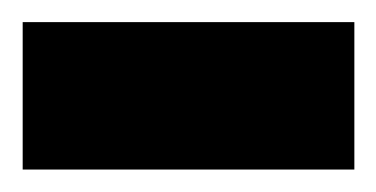

<svg xmlns="http://www.w3.org/2000/svg" viewBox="-30 -151 335 171"><path d="M-9.8 -131.3H285.6V0H-9.8Z"/></svg>

Font: Vazirmatn UI FD
Style: Bold
Weight: 700
Designer: Saber Rastikerdar
Foundry: Saber Rastikerdar
Version: Version 33.003